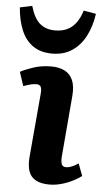

<svg xmlns="http://www.w3.org/2000/svg" viewBox="-76 -831 469 880"><g transform="rotate(5 158.5 -390.5)"><path d="M110 -399Q112 -420 106.5 -429.5Q101 -439 87 -439Q74 -439 60 -435.5Q46 -432 27 -425L6 -489Q26 -500 64 -513Q102 -526 147 -526Q183 -526 208.5 -513.5Q234 -501 246.5 -473Q259 -445 255 -399L231 -116Q230 -95 234.5 -83.5Q239 -72 255 -72Q268 -72 282 -78Q296 -84 311 -94L332 -38Q319 -28 295.5 -15.5Q272 -3 243 5.5Q214 14 186 14Q146 14 122 0.5Q98 -13 89.5 -39.5Q81 -66 84 -103ZM145 -585Q93 -585 58 -609Q23 -633 4 -677.5Q-15 -722 -20 -783L36 -795Q52 -739 79.5 -715.5Q107 -692 149 -692Q198 -692 228 -718Q258 -744 273 -794L330 -784Q322 -727 299 -682Q276 -637 237.5 -611Q199 -585 145 -585Z"/></g></svg>

Font: Literata
Style: Bold Italic
Weight: 700
Italic angle: -2°
Designer: Latin by Veronika Burian and Jose Scaglione. Greek by Irene Vlachou. Cyrillic by Vera Evstafieva
Foundry: TypeTogether
Version: Version 3.103;gftools[0.9.29]